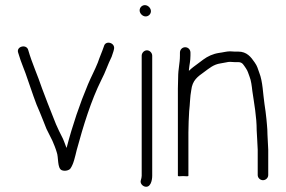

<svg xmlns="http://www.w3.org/2000/svg" viewBox="-20 -679 1114 748"><path d="M51 -473C62.5 -432.9 76.4 -405.7 89 -366C103.8 -325.3 117.3 -279.6 135 -242C142.9 -223.9 153.7 -194.6 161 -177L184 -131C190 -117.1 196.5 -101.6 201 -86C208.5 -67.2 202.5 -23.6 220.5 -16C232.4 -11 248.4 -15.1 254 -22C266.6 -39.4 272.2 -67.6 279 -95C304.6 -188.8 334.5 -286.9 375 -368C390.8 -397.6 400 -428.1 415 -458L422 -479L424 -487C430.4 -512.4 391.1 -523.6 385 -499C377.5 -476.6 368.4 -457.3 361 -435C349.5 -406.2 335.4 -380.4 323 -351C290.8 -274.5 262.5 -191.1 240 -105L239 -103C233.1 -117.8 227.3 -136.3 220 -149L210 -169C200.5 -189.7 195.8 -199.1 187 -223C172.2 -261.2 158.5 -294 144 -334C126.5 -386.5 104.7 -432.6 90 -484C83.8 -508.8 41.4 -498.5 51 -473Z M532 -462V6C532 11.4 530.3 17.5 529 22C524.4 34.3 534.4 44.8 543 47.5C565.9 54.7 573 24.9 573 6V-462C573 -472.8 563.5 -483 552.5 -483C541.5 -483 532 -472.8 532 -462ZM524 -638.5C524 -626.5 535.5 -615 547.5 -615C558.7 -615 568 -624.3 568 -635.5C568 -647.5 556.5 -659 544.5 -659C533.3 -659 524 -649.7 524 -638.5Z M681 -474V-463C681 -431.1 674 -412.6 674 -376C673.3 -361.3 673 -347.3 673 -334V6C673 8 679.7 8.3 693 7C707 8.3 714 8 714 6V-163C714 -189.1 715.6 -223 717 -246C720.3 -272.6 720.1 -302.4 725 -327C729.4 -366.8 750.2 -380.3 776 -399C794.8 -412.7 812.1 -428.2 839 -432L861 -436C866.3 -437.3 871.3 -438 876 -438C882.7 -437.3 888.7 -437 894 -437H908C925.4 -437 929.2 -425 938 -413C946.4 -400.3 946.2 -395.5 952 -381C958.2 -366.5 961.1 -342.5 963 -325C970.2 -274.9 980 -224.4 980 -171C980.7 -165 981 -159 981 -153C981.7 -147 982 -141 982 -135C982 -123.4 984 -107.8 984 -96V3C984 13.8 993.5 23 1004.5 23C1015.5 23 1025 13.8 1025 3V-96C1025 -107.9 1023 -123.5 1023 -135C1023 -141.7 1022.7 -148.3 1022 -155C1022 -168 1021.2 -180.6 1020 -193L1018 -215C1016.1 -235.4 1013.5 -253.1 1010.5 -273C1004.3 -314.2 1004 -360.9 990 -396C983.8 -412.4 983 -420.6 972 -436C957.6 -456.9 941.7 -478 908 -478H894C888.7 -478 882.7 -478.3 876 -479C862.9 -479 847 -474.4 834 -473C809.1 -469.2 789.7 -459.9 772 -447L752 -432C738 -421.5 727.4 -414.4 716 -403V-407C717.9 -428.2 722 -440.2 722 -463V-474C722 -485.7 713 -495 701.5 -495C690 -495 681 -485.7 681 -474Z"/></svg>

Font: HoneyBee
Style: SeLit
Weight: 300
Foundry: Cannot Into Space Fonts
Version: Version 0.89